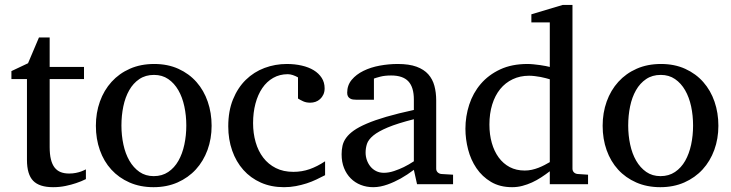

<svg xmlns="http://www.w3.org/2000/svg" viewBox="-20 -757 3006 789"><path d="M333 -21Q314.5 -11.7 292.5 -4.4Q273.9 2 249.5 7.1Q225.1 12.2 198.2 12.2Q141.6 12.2 116.2 -14.2Q90.8 -40.5 90.8 -100.1V-432.1H26.9V-464.8L95.2 -497.1L140.1 -603H184.1V-481.9H325.2V-432.1H184.1V-152.8Q184.1 -123 189.2 -102.3Q194.3 -81.5 204.3 -68.6Q214.4 -55.7 229.2 -49.8Q244.1 -43.9 264.2 -43.9Q278.8 -43.9 291.3 -46.4Q303.7 -48.8 313 -52.2Q323.7 -56.2 333 -61Z M745.6 -241.2Q745.6 -282.2 737.5 -319.8Q729.5 -357.4 712.9 -386.2Q696.3 -415 671.4 -432.1Q646.5 -449.2 612.8 -449.2Q578.1 -449.2 552.7 -432.1Q527.3 -415 511 -386.2Q494.6 -357.4 486.8 -319.8Q479 -282.2 479 -241.2Q479 -200.7 487.1 -163.1Q495.1 -125.5 511.7 -96.7Q528.3 -67.9 553.2 -50.5Q578.1 -33.2 611.8 -33.2Q646 -33.2 671.4 -50.3Q696.8 -67.4 713.1 -96.2Q729.5 -125 737.5 -162.6Q745.6 -200.2 745.6 -241.2ZM849.6 -240.2Q849.6 -187 832.8 -140.9Q815.9 -94.7 784.9 -60.8Q753.9 -26.9 709.7 -7.3Q665.5 12.2 610.8 12.2Q556.2 12.2 512.2 -7.1Q468.3 -26.4 437.5 -60.1Q406.7 -93.8 390.4 -139.9Q374 -186 374 -240.2Q374 -293.5 390.6 -339.8Q407.2 -386.2 438.5 -420.7Q469.7 -455.1 513.9 -474.6Q558.1 -494.1 613.8 -494.1Q669.4 -494.1 713.4 -474.1Q757.3 -454.1 787.6 -419.7Q817.9 -385.3 833.7 -339.1Q849.6 -293 849.6 -240.2Z M1315.9 -37.1Q1298.8 -28.3 1280 -19.3Q1261.2 -10.3 1240 -3.4Q1218.8 3.4 1195.6 7.8Q1172.4 12.2 1147 12.2Q1094.2 12.2 1052 -6.6Q1009.8 -25.4 980 -58.8Q950.2 -92.3 934.1 -138.2Q918 -184.1 918 -237.8Q918 -300.8 937.5 -348.6Q957 -396.5 990.2 -429Q1023.4 -461.4 1067.1 -477.8Q1110.8 -494.1 1158.7 -494.1Q1191.4 -494.1 1220 -487.5Q1248.5 -481 1269.3 -468.3Q1290 -455.6 1302 -437Q1314 -418.5 1314 -394Q1314 -379.4 1308.8 -368.4Q1303.7 -357.4 1295.4 -349.9Q1287.1 -342.3 1276.6 -338.6Q1266.1 -335 1254.9 -335Q1238.3 -335 1226.1 -340.6Q1213.9 -346.2 1204.6 -352.1V-439Q1194.3 -444.8 1183.3 -448.5Q1172.4 -452.1 1162.6 -452.1Q1129.4 -452.1 1102.8 -437Q1076.2 -421.9 1057.9 -395Q1039.6 -368.2 1029.8 -331.3Q1020 -294.4 1020 -251Q1020 -209.5 1030.5 -172.9Q1041 -136.2 1061.8 -109.1Q1082.5 -82 1113.5 -66.4Q1144.5 -50.8 1185.5 -50.8Q1220.7 -50.8 1252.2 -61.8Q1283.7 -72.8 1315.9 -94.2Z M1680.7 -267.1Q1613.3 -250 1573.7 -233.4Q1534.2 -216.8 1513.9 -200Q1493.7 -183.1 1488 -165.8Q1482.4 -148.4 1482.4 -129.9Q1482.4 -114.3 1487.5 -99.4Q1492.7 -84.5 1502.2 -72.8Q1511.7 -61 1525.6 -54Q1539.6 -46.9 1557.6 -46.9Q1577.6 -46.9 1599.4 -54.2Q1621.1 -61.5 1639.2 -70.3Q1660.2 -80.6 1680.7 -94.2ZM1693.8 0 1680.7 -59.1Q1654.3 -39.1 1626.5 -23.4Q1614.3 -16.6 1600.6 -10.3Q1586.9 -3.9 1572.5 1.2Q1558.1 6.3 1543.2 9.3Q1528.3 12.2 1513.7 12.2Q1486.3 12.2 1462.6 2.9Q1439 -6.3 1421.4 -23.9Q1403.8 -41.5 1393.8 -66.4Q1383.8 -91.3 1383.8 -123Q1383.8 -141.6 1387.5 -158.2Q1391.1 -174.8 1402.3 -190.4Q1413.6 -206.1 1433.8 -220.5Q1454.1 -234.9 1487.1 -249Q1520 -263.2 1567.6 -277.1Q1615.2 -291 1680.7 -305.2V-348.1Q1680.7 -398.4 1658.2 -422.6Q1635.7 -446.8 1587.4 -446.8Q1561 -446.8 1542.5 -441.9Q1523.9 -437 1516.6 -434.1V-347.2H1443.8Q1437 -347.2 1430.4 -348.1Q1423.8 -349.1 1418.5 -352.3Q1413.1 -355.5 1409.9 -361.1Q1406.7 -366.7 1406.7 -376Q1406.7 -406.7 1425.3 -429Q1443.8 -451.2 1473.6 -465.8Q1503.4 -480.5 1540.5 -487.3Q1577.6 -494.1 1614.7 -494.1Q1661.1 -494.1 1691.7 -482.9Q1722.2 -471.7 1740 -451.7Q1757.8 -431.6 1765.1 -404.3Q1772.5 -377 1772.5 -344.2V-64Q1772.5 -54.7 1778.6 -48.8Q1784.7 -43 1793.5 -42L1841.8 -39.1V0Z M2239.3 -431.2Q2232.9 -433.1 2222.9 -435.8Q2212.9 -438.5 2201.4 -440.7Q2189.9 -442.9 2177.5 -444.3Q2165 -445.8 2154.3 -445.8Q2117.2 -445.8 2086.9 -431.4Q2056.6 -417 2035.4 -390.9Q2014.2 -364.7 2002.7 -327.6Q1991.2 -290.5 1991.2 -245.1Q1991.2 -204.1 2001 -169.7Q2010.7 -135.3 2029.3 -109.9Q2047.9 -84.5 2074.7 -70.3Q2101.6 -56.2 2136.2 -56.2Q2151.4 -56.2 2165.5 -59.3Q2179.7 -62.5 2192.9 -67.6Q2206.1 -72.8 2217.8 -78.9Q2229.5 -85 2239.3 -90.8ZM2239.3 0V-53.2Q2222.2 -40 2203.9 -28.1Q2185.5 -16.1 2166.3 -7.3Q2147 1.5 2126.7 6.8Q2106.4 12.2 2084.5 12.2Q2034.2 12.2 1997.8 -9.5Q1961.4 -31.2 1938 -65.7Q1914.6 -100.1 1903.6 -142.8Q1892.6 -185.5 1892.6 -228Q1892.6 -278.8 1908.2 -326.9Q1923.8 -375 1955.6 -412.1Q1987.3 -449.2 2035.2 -471.7Q2083 -494.1 2147.5 -494.1Q2159.2 -494.1 2172.9 -492.7Q2186.5 -491.2 2199.5 -489.5Q2212.4 -487.8 2222.9 -485.6Q2233.4 -483.4 2239.3 -481.9V-665H2163.6V-698.2L2292.5 -736.8H2332.5V-64Q2332.5 -54.7 2338.4 -48.8Q2344.2 -43 2353.5 -42L2396.5 -39.1V0Z M2828.1 -241.2Q2828.1 -282.2 2820.1 -319.8Q2812 -357.4 2795.4 -386.2Q2778.8 -415 2753.9 -432.1Q2729 -449.2 2695.3 -449.2Q2660.6 -449.2 2635.3 -432.1Q2609.9 -415 2593.5 -386.2Q2577.1 -357.4 2569.3 -319.8Q2561.5 -282.2 2561.5 -241.2Q2561.5 -200.7 2569.6 -163.1Q2577.6 -125.5 2594.2 -96.7Q2610.8 -67.9 2635.7 -50.5Q2660.6 -33.2 2694.3 -33.2Q2728.5 -33.2 2753.9 -50.3Q2779.3 -67.4 2795.7 -96.2Q2812 -125 2820.1 -162.6Q2828.1 -200.2 2828.1 -241.2ZM2932.1 -240.2Q2932.1 -187 2915.3 -140.9Q2898.4 -94.7 2867.4 -60.8Q2836.4 -26.9 2792.2 -7.3Q2748 12.2 2693.4 12.2Q2638.7 12.2 2594.7 -7.1Q2550.8 -26.4 2520 -60.1Q2489.3 -93.8 2472.9 -139.9Q2456.5 -186 2456.5 -240.2Q2456.5 -293.5 2473.1 -339.8Q2489.7 -386.2 2521 -420.7Q2552.2 -455.1 2596.4 -474.6Q2640.6 -494.1 2696.3 -494.1Q2752 -494.1 2795.9 -474.1Q2839.8 -454.1 2870.1 -419.7Q2900.4 -385.3 2916.3 -339.1Q2932.1 -293 2932.1 -240.2Z"/></svg>

Font: Charis SIL Am
Style: Regular
Weight: 400
Foundry: SIL International
Version: Version 5.000